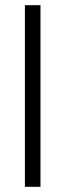

<svg xmlns="http://www.w3.org/2000/svg" viewBox="-20 -720 252 740"><path d="M76 0V-700H136V0Z"/></svg>

Font: Space Grotesk Frontify Light
Style: Regular
Weight: 300
Designer: Florian Karsten
Version: Version 2.000